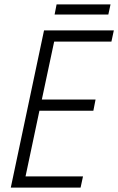

<svg xmlns="http://www.w3.org/2000/svg" viewBox="-20 -852 537 872"><path d="M29 0 180 -714H497L486 -663H226L170 -400H414L404 -349H159L96 -51H357L346 0ZM228 -786 237 -832H482L472 -786Z"/></svg>

Font: Noto Sans SemiCondensed Light
Style: Italic
Weight: 300
Width: 4
Italic angle: -12°
Designer: Monotype Design Team
Foundry: Monotype Imaging Inc.
Version: Version 2.013; ttfautohint (v1.8.4.7-5d5b)